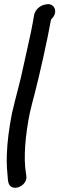

<svg xmlns="http://www.w3.org/2000/svg" viewBox="-20 -666 286 927"><path d="M212 -646H210L204 -645C174 -642 151 -620 145 -595C144 -590 142 -579 139 -561C127 -493 118 -463 97 -364C74 -254 60 -215 38 -120C24 -49 15 19 13 80C11 127 15 167 18 200L20 213C31 267 116 234 107 182L105 169C93 94 102 -13 124 -121C131 -151 139 -183 148 -216C171 -304 211 -484 225 -565L228 -574C261 -604 246 -646 212 -646Z"/></svg>

Font: Stray Cat
Style: BlkObl
Weight: 900
Version: Version 1.0